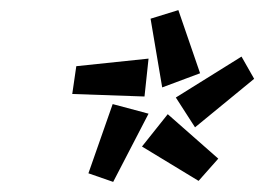

<svg xmlns="http://www.w3.org/2000/svg" viewBox="-20 -759 523 380"><path d="M366 -507 328 -566 458 -647 483 -603ZM373 -401 261 -469 312 -533 412 -445ZM204 -399 155 -416 203 -553 274 -534ZM123 -573 131 -628 274 -643 266 -568ZM301 -586 278 -722 333 -739 376 -614Z"/></svg>

Font: Exo Thin
Style: Bold Italic
Weight: 700
Italic angle: -9°
Version: Version 2.000